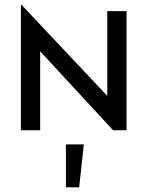

<svg xmlns="http://www.w3.org/2000/svg" viewBox="-20 -561 635 827"><path d="M70 -541H72L442 -148V-513H525V0H467L153 -340V0H70ZM264 61H341L321 246H264Z"/></svg>

Font: Lineal
Style: Regular
Weight: 400
Designer: Created by Frank Adebiaye with contributions from Anton Moglia & Ariel Martín Pérez
Created by Frank ADEBIAYE with FontF
Foundry: Velvetyne Type Foundry
Version: Version 2.000